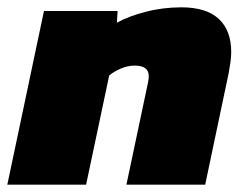

<svg xmlns="http://www.w3.org/2000/svg" viewBox="-36 -504 672 524"><path d="M-16 0 84 -474H285L283 -442Q313 -459 360.5 -471.5Q408 -484 459 -484Q527 -484 561 -452.5Q595 -421 595 -362Q595 -349 593 -334.5Q591 -320 588 -304L524 0H309L368 -279Q369 -284 369.5 -288Q370 -292 370 -296Q370 -325 332 -325Q313 -325 294 -317Q275 -309 262 -298L199 0Z"/></svg>

Font: Kanit ExtraBold
Style: Italic
Weight: 800
Italic angle: -12°
Designer: Katatrad Team
Foundry: CadsonDemak
Version: Version 2.000; ttfautohint (v1.8.3)